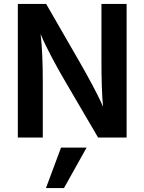

<svg xmlns="http://www.w3.org/2000/svg" viewBox="-20 -694 728 969"><path d="M212 255 288 51H417L303 255ZM70 0V-674H213L375 -393Q415 -324 446.5 -264.5Q478 -205 489 -180L500 -155Q492 -238 492 -393V-674H619V0H475L311 -280Q272 -346 240.5 -406.5Q209 -467 197 -494L185 -522Q196 -427 196 -281V0Z"/></svg>

Font: Hind Semibold
Style: Regular
Weight: 600
Designer: Manushi Parikh, Satya Rajpurohit
Foundry: Indian Type Foundry
Version: Version 1.201;PS 1.0;hotconv 1.0.78;makeotf.lib2.5.61930; tt